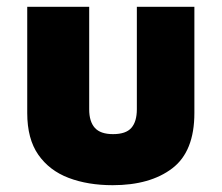

<svg xmlns="http://www.w3.org/2000/svg" viewBox="-20 -529 651 564"><path d="M311 15Q238 15 181.5 -6.5Q125 -28 92.5 -74.5Q60 -121 60 -197V-509H242V-208Q242 -172 258.5 -153.5Q275 -135 312 -135Q350 -135 366 -153.5Q382 -172 382 -208V-509H551V-197Q551 -84 486 -34.5Q421 15 311 15Z"/></svg>

Font: Maven Pro Black
Style: Regular
Weight: 900
Designer: Joe Prince
Foundry: Joe Prince
Version: Version 2.103